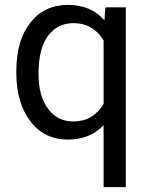

<svg xmlns="http://www.w3.org/2000/svg" viewBox="-20 -558 608 781"><path d="M46.4 -262.2C46.4 -180.2 65.4 -114.3 103.5 -64.9C141.1 -15.1 191.9 9.8 255.9 9.8C316.4 9.8 364.7 -9.8 401.4 -48.8V203.1H491.7V-528.3H408.7L404.8 -475.1C368.7 -517.1 319.3 -538.1 256.8 -538.1C192.9 -538.1 141.6 -514.2 103.5 -465.8C65.4 -417.5 46.4 -351.6 46.4 -268.6ZM136.7 -258.3C136.7 -326.2 149.4 -377.4 175.3 -412.1C201.2 -446.8 235.8 -463.9 279.3 -463.9C332 -463.9 372.6 -440.4 401.4 -394V-135.3C373 -87.9 332 -64 278.3 -64C234.9 -64 200.7 -81.1 175.3 -115.7C149.4 -150.4 136.7 -197.8 136.7 -258.3Z"/></svg>

Font: Roboto
Style: Regular
Weight: 400
Designer: Google
Version: Version 2.137; 2017